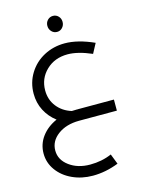

<svg xmlns="http://www.w3.org/2000/svg" viewBox="-152 -788 939 1244"><g transform="rotate(-15 317.5 -166.5)"><path d="M365.2 -608.6Q350.6 -592.8 329.1 -592.8Q307.6 -592.8 292.7 -608.6Q277.8 -624.5 277.8 -647Q277.8 -669.4 292.7 -684.8Q307.6 -700.2 329.1 -700.2Q350.6 -700.2 365.2 -684.8Q379.9 -669.4 379.9 -647Q379.9 -624.5 365.2 -608.6ZM316.9 0Q230 0.5 174.1 42.2Q118.2 84 118.2 147Q118.2 209.5 174.8 251.2Q231.4 293 314 293Q393.1 293 459 264.2L485.8 333Q398.9 367.2 313 367.2Q238.3 367.2 175.8 338.4Q113.3 309.6 76.7 258.8Q40 208 40 146Q40 83.5 77.1 33.4Q114.3 -16.6 178.2 -44.9Q130.9 -81.1 104.5 -132.3Q78.1 -183.6 78.1 -245.1Q78.1 -319.3 115.5 -380.1Q152.8 -440.9 216.3 -474.9Q279.8 -508.8 356 -508.8Q443.4 -508.8 551.8 -460L517.1 -395Q424.3 -435.1 356 -435.1Q269 -435.1 212.4 -380.6Q155.8 -326.2 155.8 -246.1Q155.8 -183.6 191.9 -137.7Q228 -91.8 288.1 -73.2Q299.3 -74.2 323.2 -74.2V-71.8L324.2 -74.2H570.8V0Z"/></g></svg>

Font: Montserrat-Arabic Light
Style: Regular
Weight: 300
Designer: Mohamed Gaber
Foundry: Kief Type Foundry
Version: Version 5.008;PS 005.008;hotconv 1.0.88;makeotf.lib2.5.64775